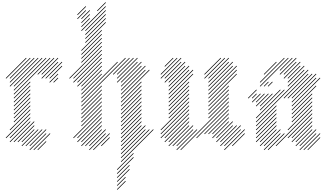

<svg xmlns="http://www.w3.org/2000/svg" viewBox="-20 -1310 2933 1727"><path d="M35.7 -67.1 254.3 -285.7 250 -290 31.4 -71.4ZM71.4 -67.1 254.3 -250 250 -254.3 67.1 -71.4ZM71.4 -31.4 254.3 -214.3 250 -218.6 67.1 -35.7ZM107.1 -31.4 290 -214.3 285.7 -218.6 102.9 -35.7ZM142.9 -31.4 290 -178.6 285.7 -182.9 138.6 -35.7ZM178.6 -31.4 290 -142.9 285.7 -147.1 174.3 -35.7ZM178.6 4.3 325.7 -142.9 321.4 -147.1 174.3 0ZM214.3 4.3 361.4 -142.9 357.1 -147.1 210 0ZM250 4.3 397.1 -142.9 392.9 -147.1 245.7 0ZM250 40 397.1 -107.1 392.9 -111.4 245.7 35.7ZM285.7 40 432.9 -107.1 428.6 -111.4 281.4 35.7ZM321.4 40 397.1 -35.7 392.9 -40 317.1 35.7ZM71.4 -138.6 254.3 -321.4 250 -325.7 67.1 -142.9ZM107.1 -210 254.3 -357.1 250 -361.4 102.9 -214.3ZM107.1 -245.7 254.3 -392.9 250 -397.1 102.9 -250ZM107.1 -281.4 254.3 -428.6 250 -432.9 102.9 -285.7ZM107.1 -317.1 254.3 -464.3 250 -468.6 102.9 -321.4ZM107.1 -352.9 254.3 -500 250 -504.3 102.9 -357.1ZM107.1 -388.6 254.3 -535.7 250 -540 102.9 -392.9ZM107.1 -424.3 254.3 -571.4 250 -575.7 102.9 -428.6ZM107.1 -460 432.9 -785.7 428.6 -790 102.9 -464.3ZM107.1 -495.7 397.1 -785.7 392.9 -790 102.9 -500ZM107.1 -531.4 361.4 -785.7 357.1 -790 102.9 -535.7ZM71.4 -531.4 325.7 -785.7 321.4 -790 67.1 -535.7ZM71.4 -567.1 290 -785.7 285.7 -790 67.1 -571.4ZM71.4 -602.9 254.3 -785.7 250 -790 67.1 -607.1ZM35.7 -602.9 218.6 -785.7 214.3 -790 31.4 -607.1ZM321.4 -638.6 468.6 -785.7 464.3 -790 317.1 -642.9ZM357.1 -638.6 504.3 -785.7 500 -790 352.9 -642.9ZM357.1 -602.9 504.3 -750 500 -754.3 352.9 -607.1ZM392.9 -602.9 540 -750 535.7 -754.3 388.6 -607.1ZM428.6 -602.9 540 -714.3 535.7 -718.6 424.3 -607.1ZM428.6 -567.1 504.3 -642.9 500 -647.1 424.3 -571.4ZM464.3 -567.1 504.3 -607.1 500 -611.4 460 -571.4Z M821.4 40 968.6 -107.1 964.3 -111.4 817.1 35.7ZM785.7 40 932.9 -107.1 928.6 -111.4 781.4 35.7ZM714.3 4.3 897.1 -178.6 892.9 -182.9 710 0ZM750 4.3 897.1 -142.9 892.9 -147.1 745.7 0ZM785.7 4.3 932.9 -142.9 928.6 -147.1 781.4 0ZM892.9 4.3 968.6 -71.4 964.3 -75.7 888.6 0ZM714.3 -31.4 897.1 -214.3 892.9 -218.6 710 -35.7ZM678.6 -31.4 897.1 -250 892.9 -254.3 674.3 -35.7ZM642.9 -67.1 897.1 -321.4 892.9 -325.7 638.6 -71.4ZM678.6 -67.1 897.1 -285.7 892.9 -290 674.3 -71.4ZM714.3 -174.3 897.1 -357.1 892.9 -361.4 710 -178.6ZM714.3 -210 897.1 -392.9 892.9 -397.1 710 -214.3ZM714.3 -245.7 897.1 -428.6 892.9 -432.9 710 -250ZM714.3 -281.4 897.1 -464.3 892.9 -468.6 710 -285.7ZM714.3 -317.1 897.1 -500 892.9 -504.3 710 -321.4ZM714.3 -352.9 897.1 -535.7 892.9 -540 710 -357.1ZM714.3 -388.6 1111.4 -785.7 1107.1 -790 710 -392.9ZM714.3 -424.3 1040 -750 1035.7 -754.3 710 -428.6ZM714.3 -460 897.1 -642.9 892.9 -647.1 710 -464.3ZM714.3 -495.7 897.1 -678.6 892.9 -682.9 710 -500ZM714.3 -531.4 897.1 -714.3 892.9 -718.6 710 -535.7ZM678.6 -531.4 897.1 -750 892.9 -754.3 674.3 -535.7ZM678.6 -567.1 897.1 -785.7 892.9 -790 674.3 -571.4ZM642.9 -567.1 897.1 -821.4 892.9 -825.7 638.6 -571.4ZM642.9 -602.9 897.1 -857.1 892.9 -861.4 638.6 -607.1ZM607.1 -602.9 897.1 -892.9 892.9 -897.1 602.9 -607.1ZM714.3 -745.7 897.1 -928.6 892.9 -932.9 710 -750ZM714.3 -781.4 897.1 -964.3 892.9 -968.6 710 -785.7ZM714.3 -817.1 897.1 -1000 892.9 -1004.3 710 -821.4ZM714.3 -852.9 897.1 -1035.7 892.9 -1040 710 -857.1ZM750 -924.3 932.9 -1107.1 928.6 -1111.4 745.7 -928.6ZM750 -960 932.9 -1142.9 928.6 -1147.1 745.7 -964.3ZM750 -1031.4 932.9 -1214.3 928.6 -1218.6 745.7 -1035.7ZM714.3 -1031.4 932.9 -1250 928.6 -1254.3 710 -1035.7ZM714.3 -1067.1 790 -1142.9 785.7 -1147.1 710 -1071.4ZM714.3 -1102.9 790 -1178.6 785.7 -1182.9 710 -1107.1ZM750 -995.7 932.9 -1178.6 928.6 -1182.9 745.7 -1000ZM1000 -638.6 1147.1 -785.7 1142.9 -790 995.7 -642.9ZM1035.7 -638.6 1182.9 -785.7 1178.6 -790 1031.4 -642.9ZM1035.7 -602.9 1218.6 -785.7 1214.3 -790 1031.4 -607.1ZM1035.7 -567.1 1218.6 -750 1214.3 -754.3 1031.4 -571.4ZM1071.4 -567.1 1254.3 -750 1250 -754.3 1067.1 -571.4ZM1071.4 -531.4 1254.3 -714.3 1250 -718.6 1067.1 -535.7ZM1071.4 -495.7 1290 -714.3 1285.7 -718.6 1067.1 -500ZM1071.4 -460 1290 -678.6 1285.7 -682.9 1067.1 -464.3ZM1071.4 -424.3 1325.7 -678.6 1321.4 -682.9 1067.1 -428.6ZM1071.4 -388.6 1254.3 -571.4 1250 -575.7 1067.1 -392.9ZM1071.4 -352.9 1254.3 -535.7 1250 -540 1067.1 -357.1ZM1071.4 -317.1 1254.3 -500 1250 -504.3 1067.1 -321.4ZM1071.4 -281.4 1254.3 -464.3 1250 -468.6 1067.1 -285.7ZM1071.4 -245.7 1254.3 -428.6 1250 -432.9 1067.1 -250ZM1071.4 -210 1254.3 -392.9 1250 -397.1 1067.1 -214.3ZM1071.4 -174.3 1254.3 -357.1 1250 -361.4 1067.1 -178.6ZM1071.4 -138.6 1254.3 -321.4 1250 -325.7 1067.1 -142.9ZM714.3 -1138.6 790 -1214.3 785.7 -1218.6 710 -1142.9ZM678.6 -1138.6 754.3 -1214.3 750 -1218.6 674.3 -1142.9ZM678.6 -1174.3 754.3 -1250 750 -1254.3 674.3 -1178.6ZM857.1 -1210 932.9 -1285.7 928.6 -1290 852.9 -1214.3ZM1071.4 -102.9 1254.3 -285.7 1250 -290 1067.1 -107.1ZM1071.4 -67.1 1254.3 -250 1250 -254.3 1067.1 -71.4ZM1071.4 -31.4 1254.3 -214.3 1250 -218.6 1067.1 -35.7ZM1071.4 4.3 1254.3 -178.6 1250 -182.9 1067.1 0ZM1071.4 40 1290 -178.6 1285.7 -182.9 1067.1 35.7ZM1071.4 75.7 1290 -142.9 1285.7 -147.1 1067.1 71.4ZM1071.4 111.4 1325.7 -142.9 1321.4 -147.1 1067.1 107.1ZM1071.4 147.1 1361.4 -142.9 1357.1 -147.1 1067.1 142.9ZM1035.7 218.6 1182.9 71.4 1178.6 67.1 1031.4 214.3ZM1035.7 254.3 1182.9 107.1 1178.6 102.9 1031.4 250ZM1035.7 325.7 1147.1 214.3 1142.9 210 1031.4 321.4ZM1035.7 361.4 1111.4 285.7 1107.1 281.4 1031.4 357.1ZM1035.7 397.1 1111.4 321.4 1107.1 317.1 1031.4 392.9ZM1035.7 290 1147.1 178.6 1142.9 174.3 1031.4 285.7Z M1964.3 -790 1817.1 -642.9 1821.4 -638.6 1968.6 -785.7ZM2000 -790 1817.1 -607.1 1821.4 -602.9 2004.3 -785.7ZM2035.7 -790 1852.9 -607.1 1857.1 -602.9 2040 -785.7ZM2035.7 -754.3 1852.9 -571.4 1857.1 -567.1 2040 -750ZM2071.4 -754.3 1852.9 -535.7 1857.1 -531.4 2075.7 -750ZM2071.4 -718.6 1852.9 -500 1857.1 -495.7 2075.7 -714.3ZM2107.1 -718.6 1852.9 -464.3 1857.1 -460 2111.4 -714.3ZM2107.1 -682.9 1852.9 -428.6 1857.1 -424.3 2111.4 -678.6ZM2107.1 -647.1 1852.9 -392.9 1857.1 -388.6 2111.4 -642.9ZM2035.7 -540 1852.9 -357.1 1857.1 -352.9 2040 -535.7ZM2035.7 -504.3 1852.9 -321.4 1857.1 -317.1 2040 -500ZM2035.7 -468.6 1852.9 -285.7 1857.1 -281.4 2040 -464.3ZM2035.7 -432.9 1852.9 -250 1857.1 -245.7 2040 -428.6ZM2035.7 -397.1 1602.9 35.7 1607.1 40 2040 -392.9ZM2035.7 -361.4 1745.7 -71.4 1750 -67.1 2040 -357.1ZM2035.7 -325.7 1817.1 -107.1 1821.4 -102.9 2040 -321.4ZM2035.7 -290 1852.9 -107.1 1857.1 -102.9 2040 -285.7ZM2035.7 -254.3 1888.6 -107.1 1892.9 -102.9 2040 -250ZM2035.7 -218.6 1888.6 -71.4 1892.9 -67.1 2040 -214.3ZM2071.4 -182.9 1924.3 -35.7 1928.6 -31.4 2075.7 -178.6ZM2071.4 -218.6 1924.3 -71.4 1928.6 -67.1 2075.7 -214.3ZM1678.6 -182.9 1495.7 0 1500 4.3 1682.9 -178.6ZM1678.6 -218.6 1495.7 -35.7 1500 -31.4 1682.9 -214.3ZM1678.6 -254.3 1460 -35.7 1464.3 -31.4 1682.9 -250ZM1678.6 -290 1460 -71.4 1464.3 -67.1 1682.9 -285.7ZM1678.6 -325.7 1424.3 -71.4 1428.6 -67.1 1682.9 -321.4ZM1678.6 -361.4 1424.3 -107.1 1428.6 -102.9 1682.9 -357.1ZM1678.6 -397.1 1424.3 -142.9 1428.6 -138.6 1682.9 -392.9ZM1678.6 -432.9 1495.7 -250 1500 -245.7 1682.9 -428.6ZM1678.6 -468.6 1495.7 -285.7 1500 -281.4 1682.9 -464.3ZM1678.6 -504.3 1495.7 -321.4 1500 -317.1 1682.9 -500ZM1678.6 -540 1495.7 -357.1 1500 -352.9 1682.9 -535.7ZM1678.6 -575.7 1495.7 -392.9 1500 -388.6 1682.9 -571.4ZM1714.3 -647.1 1495.7 -428.6 1500 -424.3 1718.6 -642.9ZM1678.6 -682.9 1495.7 -500 1500 -495.7 1682.9 -678.6ZM1678.6 -718.6 1495.7 -535.7 1500 -531.4 1682.9 -714.3ZM1642.9 -718.6 1495.7 -571.4 1500 -567.1 1647.1 -714.3ZM1714.3 -682.9 1495.7 -464.3 1500 -460 1718.6 -678.6ZM1642.9 -754.3 1460 -571.4 1464.3 -567.1 1647.1 -750ZM1607.1 -754.3 1460 -607.1 1464.3 -602.9 1611.4 -750ZM1607.1 -790 1424.3 -607.1 1428.6 -602.9 1611.4 -785.7ZM1571.4 -790 1424.3 -642.9 1428.6 -638.6 1575.7 -785.7ZM1535.7 -790 1460 -714.3 1464.3 -710 1540 -785.7ZM1714.3 -182.9 1531.4 0 1535.7 4.3 1718.6 -178.6ZM1714.3 -147.1 1567.1 0 1571.4 4.3 1718.6 -142.9ZM1750 -147.1 1567.1 35.7 1571.4 40 1754.3 -142.9ZM2107.1 -182.9 1960 -35.7 1964.3 -31.4 2111.4 -178.6ZM2142.9 -182.9 1960 0 1964.3 4.3 2147.1 -178.6ZM2142.9 -147.1 1995.7 0 2000 4.3 2147.1 -142.9ZM2178.6 -147.1 1995.7 35.7 2000 40 2182.9 -142.9ZM2071.4 4.3 2182.9 -107.1 2178.6 -111.4 2067.1 0Z M2607.1 -31.4 2790 -214.3 2785.7 -218.6 2602.9 -35.7ZM2607.1 -67.1 2790 -250 2785.7 -254.3 2602.9 -71.4ZM2571.4 -67.1 2790 -285.7 2785.7 -290 2567.1 -71.4ZM2464.3 4.3 2790 -321.4 2785.7 -325.7 2460 0ZM2571.4 -138.6 2790 -357.1 2785.7 -361.4 2567.1 -142.9ZM2607.1 -210 2790 -392.9 2785.7 -397.1 2602.9 -214.3ZM2607.1 -245.7 2790 -428.6 2785.7 -432.9 2602.9 -250ZM2607.1 -281.4 2790 -464.3 2785.7 -468.6 2602.9 -285.7ZM2607.1 -317.1 2825.7 -535.7 2821.4 -540 2602.9 -321.4ZM2607.1 -352.9 2861.4 -607.1 2857.1 -611.4 2602.9 -357.1ZM2607.1 -388.6 2825.7 -607.1 2821.4 -611.4 2602.9 -392.9ZM2607.1 -424.3 2825.7 -642.9 2821.4 -647.1 2602.9 -428.6ZM2571.4 -424.3 2790 -642.9 2785.7 -647.1 2567.1 -428.6ZM2535.7 -424.3 2754.3 -642.9 2750 -647.1 2531.4 -428.6ZM2285.7 -210 2754.3 -678.6 2750 -682.9 2281.4 -214.3ZM2571.4 -531.4 2718.6 -678.6 2714.3 -682.9 2567.1 -535.7ZM2571.4 -567.1 2718.6 -714.3 2714.3 -718.6 2567.1 -571.4ZM2571.4 -602.9 2682.9 -714.3 2678.6 -718.6 2567.1 -607.1ZM2535.7 -602.9 2682.9 -750 2678.6 -754.3 2531.4 -607.1ZM2500 -638.6 2647.1 -785.7 2642.9 -790 2495.7 -642.9ZM2500 -674.3 2611.4 -785.7 2607.1 -790 2495.7 -678.6ZM2321.4 -531.4 2575.7 -785.7 2571.4 -790 2317.1 -535.7ZM2535.7 -638.6 2647.1 -750 2642.9 -754.3 2531.4 -642.9ZM2642.9 -31.4 2790 -178.6 2785.7 -182.9 2638.6 -35.7ZM2642.9 4.3 2790 -142.9 2785.7 -147.1 2638.6 0ZM2678.6 4.3 2825.7 -142.9 2821.4 -147.1 2674.3 0ZM2678.6 40 2825.7 -107.1 2821.4 -111.4 2674.3 35.7ZM2714.3 40 2861.4 -107.1 2857.1 -111.4 2710 35.7ZM2750 40 2861.4 -71.4 2857.1 -75.7 2745.7 35.7ZM2392.9 40 2540 -107.1 2535.7 -111.4 2388.6 35.7ZM2357.1 40 2504.3 -107.1 2500 -111.4 2352.9 35.7ZM2357.1 4.3 2504.3 -142.9 2500 -147.1 2352.9 0ZM2321.4 4.3 2468.6 -142.9 2464.3 -147.1 2317.1 0ZM2321.4 -31.4 2468.6 -178.6 2464.3 -182.9 2317.1 -35.7ZM2285.7 -31.4 2468.6 -214.3 2464.3 -218.6 2281.4 -35.7ZM2285.7 -67.1 2468.6 -250 2464.3 -254.3 2281.4 -71.4ZM2285.7 -102.9 2468.6 -285.7 2464.3 -290 2281.4 -107.1ZM2285.7 -138.6 2468.6 -321.4 2464.3 -325.7 2281.4 -142.9ZM2285.7 -174.3 2468.6 -357.1 2464.3 -361.4 2281.4 -178.6ZM2285.7 -245.7 2540 -500 2535.7 -504.3 2281.4 -250ZM2321.4 -317.1 2504.3 -500 2500 -504.3 2317.1 -321.4ZM2321.4 -352.9 2432.9 -464.3 2428.6 -468.6 2317.1 -357.1ZM2285.7 -352.9 2397.1 -464.3 2392.9 -468.6 2281.4 -357.1ZM2285.7 -388.6 2361.4 -464.3 2357.1 -468.6 2281.4 -392.9ZM2214.3 -424.3 2290 -500 2285.7 -504.3 2210 -428.6ZM2250 -424.3 2290 -464.3 2285.7 -468.6 2245.7 -428.6ZM2250 -388.6 2325.7 -464.3 2321.4 -468.6 2245.7 -392.9ZM2321.4 -567.1 2540 -785.7 2535.7 -790 2317.1 -571.4ZM2357.1 -531.4 2397.1 -571.4 2392.9 -575.7 2352.9 -535.7ZM2392.9 -531.4 2432.9 -571.4 2428.6 -575.7 2388.6 -535.7ZM2357.1 -638.6 2468.6 -750 2464.3 -754.3 2352.9 -642.9Z"/></svg>

Font: Gossip High Needlepoint
Style: Regular
Weight: 100
Width: 7
Designer: Deborah Khodanovich
Version: Version 1.001;Glyphs 3.3.1 (3343)